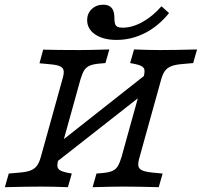

<svg xmlns="http://www.w3.org/2000/svg" viewBox="-21 -776 837 796"><path d="M185.5 -509.7 142.7 -513.7 158.1 -570.2Q219.4 -568.5 305.6 -568.5H309.7H308.9Q342.7 -568.5 432.3 -571L416.1 -514.5L388.7 -512.1Q362.9 -509.7 348.8 -502.8Q334.7 -496 327 -482.7Q319.4 -469.4 312.1 -445.2L291.1 -369.4H216.1L237.1 -445.2Q244.4 -468.5 243.1 -481.5Q241.9 -494.4 228.6 -500.8Q215.3 -507.3 185.5 -509.7ZM-0.8 0 15.3 -56.5 60.5 -60.5Q90.3 -62.9 106.9 -69.8Q123.4 -76.6 132.7 -89.5Q141.9 -102.4 148.4 -125.8L216.1 -369.4H291.1L223.4 -125.8Q216.9 -101.6 216.9 -89.9Q216.9 -78.2 225.4 -71.8Q233.9 -65.3 255.6 -60.5L276.6 -56.5L260.5 0Q192.7 -2.4 152.4 -2.4H150.8H152.4Q93.5 -2.4 -0.8 0ZM539.5 -510.5 518.5 -514.5 534.7 -571Q602.4 -568.5 642.7 -568.5H644.4H642.7Q701.6 -568.5 796 -571L779.8 -514.5L734.7 -510.5Q704.8 -508.1 688.3 -501.2Q671.8 -494.4 662.5 -481.5Q653.2 -468.5 646.8 -445.2L579 -201.6H504L571.8 -445.2Q578.2 -469.4 578.2 -481Q578.2 -492.7 569.8 -499.2Q561.3 -505.6 539.5 -510.5ZM189.5 -156.5 604.8 -483.9 604 -410.5 189.5 -85.5ZM362.9 0 379 -56.5 406.5 -58.9Q432.3 -61.3 446.4 -68.1Q460.5 -75 468.1 -88.3Q475.8 -101.6 483.1 -125.8L504 -201.6H579L558.1 -125.8Q550.8 -102.4 552.4 -89.5Q554 -76.6 567.3 -70.2Q580.6 -63.7 610.5 -60.5L653.2 -56.5L637.1 0Q545.2 -2.4 489.5 -2.4H485.5H486.3Q452.4 -2.4 362.9 0ZM340.3 -692.7Q340.3 -720.2 359.3 -738.3Q378.2 -756.5 407.3 -756.5Q430.6 -756.5 441.9 -743.1Q453.2 -729.8 453.2 -703.2Q453.2 -685.5 456 -677Q458.9 -668.5 466.1 -664.9Q473.4 -661.3 487.9 -661.3Q527.4 -661.3 570.2 -685.1Q612.9 -708.9 648.4 -750L679.8 -721.8Q636.3 -667.7 580.2 -639.1Q524.2 -610.5 462.1 -610.5Q407.3 -610.5 373.8 -633.1Q340.3 -655.6 340.3 -692.7Z"/></svg>

Font: Playfair Micro SmCond SmLight
Style: Italic
Weight: 360
Width: 4
Italic angle: -15.6°
Designer: Claus Eggers Sørensen
Foundry: Claus Eggers Sørensen
Version: Version 2.203;Glyphs 3.3 (3326)